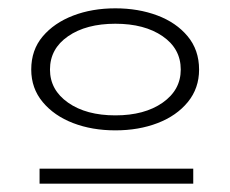

<svg xmlns="http://www.w3.org/2000/svg" viewBox="-20 -720 553 461"><path d="M257 -407Q201 -407 155.5 -424.5Q110 -442 82.5 -475Q55 -508 55 -553Q55 -600 82.5 -632.5Q110 -665 155.5 -682.5Q201 -700 257 -700Q312 -700 357.5 -683Q403 -666 430.5 -633Q458 -600 458 -553Q458 -508 431 -475Q404 -442 358.5 -424.5Q313 -407 257 -407ZM257 -443Q327 -443 370.5 -473.5Q414 -504 414 -553Q414 -603 370.5 -633Q327 -663 257 -663Q187 -663 143.5 -633Q100 -603 100 -553Q100 -504 143.5 -473.5Q187 -443 257 -443ZM75 -315H444V-279H75Z"/></svg>

Font: BioRhyme SemiExpanded Light
Style: Regular
Weight: 300
Width: 6
Designer: Aoife Mooney
Foundry: Aoife Mooney Type
Version: Version 1.600;gftools[0.9.33]